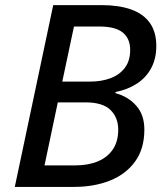

<svg xmlns="http://www.w3.org/2000/svg" viewBox="-20 -734 645 754"><path d="M38.1 0 189 -713.9H379.4Q446.3 -713.9 494.4 -697Q542.5 -680.2 568.1 -644.5Q593.8 -608.9 593.8 -553.2Q593.8 -504.4 574.2 -467.3Q554.7 -430.2 518.6 -406.2Q482.4 -382.3 433.6 -372.6V-368.2Q482.9 -355 514.9 -319.1Q546.9 -283.2 546.9 -225.1Q546.9 -149.9 510.7 -99.9Q474.6 -49.8 412.1 -24.9Q349.6 0 270 0ZM154.8 -84.5H274.9Q327.1 -84.5 365 -100.6Q402.8 -116.7 423.6 -147.9Q444.3 -179.2 444.3 -224.6Q444.3 -272.5 413.8 -302.2Q383.3 -332 315.4 -332H207ZM224.6 -413.6H334Q378.4 -413.6 413.8 -426.8Q449.2 -439.9 470.2 -467.5Q491.2 -495.1 491.2 -537.6Q491.2 -582.5 462.2 -606.2Q433.1 -629.9 369.1 -629.9H270.5Z"/></svg>

Font: Open Sans Medium
Style: Italic
Weight: 500
Italic angle: -12°
Designer: Monotype Design Team
Foundry: Monotype Imaging Inc.
Version: Version 3.000